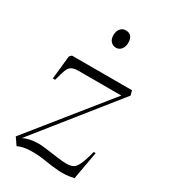

<svg xmlns="http://www.w3.org/2000/svg" viewBox="-185 -832 816 928"><g transform="rotate(30 223.0 -367.5)"><path d="M73 -507H408L415 -481L62 -40Q95 -58 149 -58Q163 -58 194 -54Q225 -50 257.5 -45.5Q290 -41 309 -41Q330 -41 344.5 -47Q359 -53 371 -77.5Q383 -102 397 -156H408L380 0Q336 10 295.5 7Q255 4 217 -2.5Q179 -9 140 -9Q113 -9 93.5 -5Q74 -1 60 6L33 -33L376 -459H137Q113 -459 99.5 -451.5Q86 -444 78.5 -424Q71 -404 61 -365H48L62 -496ZM197 -693Q197 -716 208.5 -729.5Q220 -743 238 -743Q278 -743 278 -696Q278 -675 267 -660.5Q256 -646 237 -646Q220 -646 208.5 -658.5Q197 -671 197 -693Z"/></g></svg>

Font: Display Extralight
Style: Italic
Weight: 200
Italic angle: -2°
Designer: Latin by Veronika Burian and Jose Scaglione. Greek by Irene Vlachou. Cyrillic by Vera Evstafieva
Foundry: TypeTogether
Version: Version 3.002